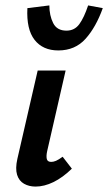

<svg xmlns="http://www.w3.org/2000/svg" viewBox="-20 -681 399 708"><path d="M111 7Q87 7 68.5 -3.5Q50 -14 43 -36.5Q36 -59 44 -95L119 -421H222L154 -124Q150 -106 152.5 -95Q155 -84 169 -84Q177 -84 186.5 -88Q196 -92 211 -103L245 -59Q211 -26 177 -9.5Q143 7 111 7ZM195 -495Q138 -495 107.5 -534Q77 -573 81 -651L162 -661Q162 -624 176 -596Q190 -568 225 -568Q255 -568 272.5 -592Q290 -616 305 -661L359 -651Q334 -581 295.5 -538Q257 -495 195 -495Z"/></svg>

Font: Ysabeau Office
Style: Bold Italic
Weight: 700
Italic angle: -12°
Designer: Christian Thalmann (Catharsis Fonts)
Version: Version 2.001;gftools[0.9.30]; featfreeze: tnum,lnum,ss02